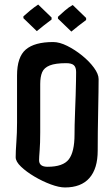

<svg xmlns="http://www.w3.org/2000/svg" viewBox="-20 -833 495 845"><path d="M266 -8Q240 -8 203.5 -21.5Q167 -35 131.5 -56Q96 -77 72.5 -99.5Q49 -122 49 -141Q49 -167 52 -207.5Q55 -248 55 -293V-501Q55 -582 93.5 -615Q132 -648 214 -648Q242 -648 276 -631Q310 -614 341.5 -588.5Q373 -563 393.5 -535Q414 -507 414 -485Q414 -466 413.5 -428.5Q413 -391 412 -344.5Q411 -298 410.5 -252Q410 -206 410 -170Q410 -91 373.5 -49.5Q337 -8 266 -8ZM189 -99Q258 -99 283 -132Q308 -165 308 -241Q308 -255 308.5 -283Q309 -311 310.5 -345.5Q312 -380 313 -414.5Q314 -449 314.5 -476Q315 -503 315 -516Q315 -537 305 -546Q295 -555 271 -555Q224 -555 199 -545Q174 -535 165.5 -515Q157 -495 157 -463V-250Q157 -202 154.5 -171Q152 -140 152 -128Q152 -99 189 -99ZM142 -696 83 -753V-761Q96 -773 113 -787Q130 -801 148 -813L207 -756V-747Q191 -735 173.5 -721.5Q156 -708 142 -696ZM294 -694 235 -751V-759Q248 -771 265 -786Q282 -801 300 -811L359 -754V-745Q343 -733 325.5 -719.5Q308 -706 294 -694Z"/></svg>

Font: Jaini Purva
Style: Regular
Weight: 400
Designer: Maithili Shingre, Girish Dalvi (Devanagari), Taresh Vohra (Latin)
Foundry: Ek Type
Version: Version 2.000; ttfautohint (v1.8.4.7-5d5b)